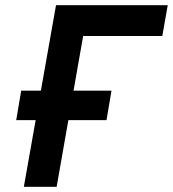

<svg xmlns="http://www.w3.org/2000/svg" viewBox="-20 -720 666 740"><path d="M42.5 -257 61.7 -370.6H409.7L390.5 -257ZM71.9 0 195.9 -700H626.5L605.5 -581.2H300.5L198.3 0Z"/></svg>

Font: Overpass
Style: Italic
Weight: 400
Italic angle: -10°
Designer: Delve Withrington, Dave Bailey, Thomas Jockin
Foundry: Delve Fonts LLC
Version: Version 4.000